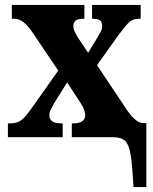

<svg xmlns="http://www.w3.org/2000/svg" viewBox="-20 -556 620 778"><path d="M517 143Q513 84 505.5 53Q498 22 482.5 11Q467 0 437 0H271V-56H275Q325 -56 325 -89Q325 -100 319.5 -114.5Q314 -129 294 -158L252 -222L199 -137Q192 -124 186 -112.5Q180 -101 180 -89Q180 -73 191.5 -64.5Q203 -56 231 -56H234V0H12V-56H20Q50 -56 67 -69.5Q84 -83 110 -120L216 -270L110 -427Q74 -480 39 -480H28V-536H322V-480H319Q294 -480 285.5 -471.5Q277 -463 277 -451Q277 -441 281.5 -430.5Q286 -420 295 -405L337 -342L370 -396Q379 -412 386.5 -424.5Q394 -437 394 -450Q394 -468 384 -474Q374 -480 357 -480H353V-536H550V-480H543Q519 -480 504 -466.5Q489 -453 461 -415L373 -292L496 -108Q515 -81 531 -69Q547 -57 562 -57H573V202H521Z"/></svg>

Font: Noto Serif ExtraCondensed Black
Style: Regular
Weight: 900
Width: 2
Designer: Monotype Design Team
Foundry: Monotype Imaging Inc.
Version: Version 2.015; ttfautohint (v1.8.4.7-5d5b)